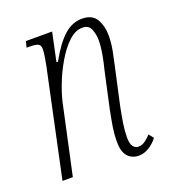

<svg xmlns="http://www.w3.org/2000/svg" viewBox="-107 -625 639 715"><g transform="rotate(-20 212.5 -267.0)"><path d="M323 9Q296 9 279.5 -9.5Q263 -28 263 -68Q263 -95 267.5 -124Q272 -153 280 -192L311 -334Q317 -356 323 -388.5Q329 -421 329 -448Q329 -468 321 -489.5Q313 -511 287 -511Q259 -511 232.5 -486Q206 -461 183 -422Q160 -383 143.5 -339.5Q127 -296 120 -259L64 0H23L113 -423Q116 -438 119 -456.5Q122 -475 122 -487Q122 -502 112.5 -507Q103 -512 76 -512H67L73 -536H177L153 -423H159Q194 -486 226.5 -514.5Q259 -543 297 -543Q338 -543 354 -515Q370 -487 370 -451Q370 -421 364 -390.5Q358 -360 353 -338L320 -188Q313 -153 308.5 -124.5Q304 -96 304 -70Q304 -44 312.5 -33.5Q321 -23 333 -23Q347 -23 359.5 -32Q372 -41 383 -53L398 -34Q383 -15 363.5 -3Q344 9 323 9Z"/></g></svg>

Font: Noto Serif ExtraCondensed ExtraLight
Style: Italic
Weight: 200
Width: 2
Italic angle: -12°
Designer: Monotype Design Team
Foundry: Monotype Imaging Inc.
Version: Version 2.014; ttfautohint (v1.8.4.7-5d5b)